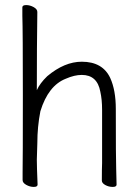

<svg xmlns="http://www.w3.org/2000/svg" viewBox="-20 -726 540 756"><path d="M113 10Q98 10 83.5 2Q69 -6 69 -17V-46Q70 -92 70 -350Q70 -607 68 -664V-697Q68 -706 83 -706Q98 -706 112.5 -698Q127 -690 127 -679Q125 -545 125 -371Q137 -398 166 -426Q234 -483 302 -483Q384 -483 414 -419Q436 -371 436 -297Q436 -99 437.5 -60.5Q439 -22 439 1Q439 10 424 10Q408 10 394.5 2.5Q381 -5 381 -15Q381 -63 382 -84V-293Q382 -334 375 -365Q363 -431 302 -431Q273 -431 239 -416Q170 -389 139 -288Q127 -227 127 -162L125 -97Q125 -71 128 1Q128 10 113 10Z"/></svg>

Font: LXGW WenKai Mono TC Light
Style: Regular
Weight: 300
Designer: LXGW / Fontworks Inc.
Foundry: LXGW / Fontworks Inc.
Version: Version 1.330